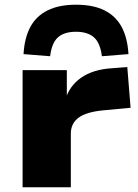

<svg xmlns="http://www.w3.org/2000/svg" viewBox="-20 -796 585 816"><path d="M76 0V-498H264V-370H257Q274 -430 324.5 -465.5Q375 -501 456 -506L521 -511L535 -338L418 -327Q346 -320 313.5 -295.5Q281 -271 281 -228V0ZM193 -557 80 -566Q84 -635 109 -681.5Q134 -728 182.5 -752Q231 -776 303 -776Q376 -776 424 -752Q472 -728 497 -681.5Q522 -635 526 -566L413 -557Q406 -614 379 -637.5Q352 -661 303 -661Q253 -661 226.5 -637.5Q200 -614 193 -557Z"/></svg>

Font: Nunito Sans 10pt Expanded Black
Style: Regular
Weight: 900
Width: 7
Designer: Vernon Adams
Foundry: Vernon Adams
Version: Version 3.101;gftools[0.9.27]